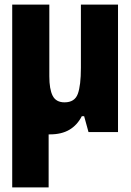

<svg xmlns="http://www.w3.org/2000/svg" viewBox="-20 -573 570 833"><path d="M197 10Q194 10 191 10V240H33V-553H194V-242Q194 -186 208.5 -157.5Q223 -129 260 -129Q304 -129 317.5 -165.5Q331 -202 331 -279V-553H492V0H364L345 -69H335Q315 -30 281 -10Q247 10 197 10Z"/></svg>

Font: Noto Sans Mono Condensed Black
Style: Regular
Weight: 900
Width: 3
Designer: Monotype Design Team
Foundry: Monotype Imaging Inc.
Version: Version 2.014